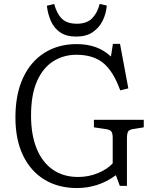

<svg xmlns="http://www.w3.org/2000/svg" viewBox="-20 -937 779 971"><path d="M369 14Q275 14 205 -28.5Q135 -71 96.5 -151Q58 -231 58 -343Q58 -460 96.5 -543Q135 -626 205 -670Q275 -714 368 -714Q475 -714 541 -651L551 -715H587L629 -490L588 -480Q553 -577 502 -618.5Q451 -660 367 -660Q301 -660 249 -627Q197 -594 167 -526Q137 -458 137 -352Q137 -256 165 -186.5Q193 -117 246.5 -79.5Q300 -42 375 -42Q429 -42 476.5 -62Q524 -82 550 -111V-239Q550 -263 543 -272Q536 -281 516 -284L455 -293V-331H707V-293L651 -284Q633 -281 627.5 -271Q622 -261 622 -235V3H586L566 -51Q523 -19 473.5 -2.5Q424 14 369 14ZM366 -752Q316 -752 285 -773Q254 -794 238 -829.5Q222 -865 217 -908L254 -917Q268 -866 294 -841.5Q320 -817 369 -817Q419 -817 446 -844.5Q473 -872 484 -917L520 -909Q517 -869 499.5 -833Q482 -797 449 -774.5Q416 -752 366 -752Z"/></svg>

Font: Literata 12pt Light
Style: Regular
Weight: 300
Designer: Latin by Veronika Burian and Jose Scaglione. Greek by Irene Vlachou. Cyrillic by Vera Evstafieva.
Foundry: TypeTogether
Version: Version 3.002